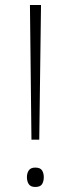

<svg xmlns="http://www.w3.org/2000/svg" viewBox="-20 -785 281 763"><path d="M105 -230 99 -765H143L136 -230ZM120 -42Q102 -42 94.5 -53Q87 -64 87 -81Q87 -97 94.5 -108Q102 -119 120 -119Q140 -119 147 -108Q154 -97 154 -81Q154 -64 147 -53Q140 -42 120 -42Z"/></svg>

Font: Noto Sans Tamil UI ExtraLight
Style: Regular
Weight: 200
Designer: Jelle Bosma - Monotype Design Team
Foundry: Monotype Imaging Inc.
Version: Version 2.004; ttfautohint (v1.8.4.7-5d5b)